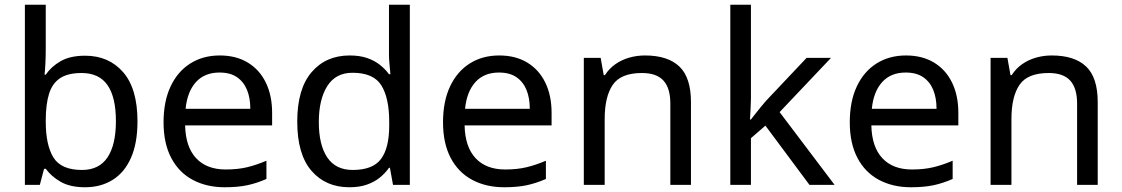

<svg xmlns="http://www.w3.org/2000/svg" viewBox="-20 -780 4732 810"><path d="M173 -575Q173 -541 171.5 -511.5Q170 -482 168 -465H173Q196 -499 236 -522Q276 -545 339 -545Q439 -545 499.5 -475.5Q560 -406 560 -268Q560 -176 532.5 -114Q505 -52 455 -21Q405 10 339 10Q276 10 236 -13Q196 -36 173 -68H166L148 0H85V-760H173ZM324 -472Q267 -472 234 -450.5Q201 -429 187 -384.5Q173 -340 173 -271V-267Q173 -168 205.5 -115.5Q238 -63 326 -63Q398 -63 433.5 -116Q469 -169 469 -269Q469 -370 433.5 -421Q398 -472 324 -472Z M907 -546Q976 -546 1025.5 -516Q1075 -486 1101.5 -431.5Q1128 -377 1128 -304V-251H761Q763 -160 807.5 -112.5Q852 -65 932 -65Q983 -65 1022.5 -74.5Q1062 -84 1104 -102V-25Q1063 -7 1023 1.5Q983 10 928 10Q852 10 793.5 -21Q735 -52 702.5 -113.5Q670 -175 670 -264Q670 -352 699.5 -415Q729 -478 782.5 -512Q836 -546 907 -546ZM906 -474Q843 -474 806.5 -433.5Q770 -393 763 -321H1036Q1036 -367 1022 -401Q1008 -435 979.5 -454.5Q951 -474 906 -474Z M1454 10Q1354 10 1294 -59.5Q1234 -129 1234 -267Q1234 -405 1294.5 -475.5Q1355 -546 1455 -546Q1497 -546 1528 -535.5Q1559 -525 1582 -507Q1605 -489 1621 -467H1627Q1626 -480 1623.5 -505.5Q1621 -531 1621 -546V-760H1709V0H1638L1625 -72H1621Q1605 -49 1582 -30.5Q1559 -12 1527.5 -1Q1496 10 1454 10ZM1468 -63Q1553 -63 1587.5 -109.5Q1622 -156 1622 -250V-266Q1622 -366 1589 -419.5Q1556 -473 1467 -473Q1396 -473 1360.5 -416.5Q1325 -360 1325 -265Q1325 -169 1360.5 -116Q1396 -63 1468 -63Z M2086 -546Q2155 -546 2204.5 -516Q2254 -486 2280.5 -431.5Q2307 -377 2307 -304V-251H1940Q1942 -160 1986.5 -112.5Q2031 -65 2111 -65Q2162 -65 2201.5 -74.5Q2241 -84 2283 -102V-25Q2242 -7 2202 1.5Q2162 10 2107 10Q2031 10 1972.5 -21Q1914 -52 1881.5 -113.5Q1849 -175 1849 -264Q1849 -352 1878.5 -415Q1908 -478 1961.5 -512Q2015 -546 2086 -546ZM2085 -474Q2022 -474 1985.5 -433.5Q1949 -393 1942 -321H2215Q2215 -367 2201 -401Q2187 -435 2158.5 -454.5Q2130 -474 2085 -474Z M2701 -546Q2797 -546 2846 -499.5Q2895 -453 2895 -349V0H2808V-343Q2808 -408 2779 -440Q2750 -472 2688 -472Q2599 -472 2565 -422Q2531 -372 2531 -278V0H2443V-536H2514L2527 -463H2532Q2550 -491 2576.5 -509.5Q2603 -528 2635 -537Q2667 -546 2701 -546Z M3148 -363Q3148 -347 3146.5 -321Q3145 -295 3144 -276H3148Q3154 -284 3166 -299Q3178 -314 3190.5 -329.5Q3203 -345 3212 -355L3383 -536H3486L3269 -307L3501 0H3395L3209 -250L3148 -197V0H3061V-760H3148Z M3802 -546Q3871 -546 3920.5 -516Q3970 -486 3996.5 -431.5Q4023 -377 4023 -304V-251H3656Q3658 -160 3702.5 -112.5Q3747 -65 3827 -65Q3878 -65 3917.5 -74.5Q3957 -84 3999 -102V-25Q3958 -7 3918 1.5Q3878 10 3823 10Q3747 10 3688.5 -21Q3630 -52 3597.5 -113.5Q3565 -175 3565 -264Q3565 -352 3594.5 -415Q3624 -478 3677.5 -512Q3731 -546 3802 -546ZM3801 -474Q3738 -474 3701.5 -433.5Q3665 -393 3658 -321H3931Q3931 -367 3917 -401Q3903 -435 3874.5 -454.5Q3846 -474 3801 -474Z M4417 -546Q4513 -546 4562 -499.5Q4611 -453 4611 -349V0H4524V-343Q4524 -408 4495 -440Q4466 -472 4404 -472Q4315 -472 4281 -422Q4247 -372 4247 -278V0H4159V-536H4230L4243 -463H4248Q4266 -491 4292.5 -509.5Q4319 -528 4351 -537Q4383 -546 4417 -546Z"/></svg>

Font: Noto Sans Gujarati
Style: Regular
Weight: 400
Designer: Jelle Bosma - Monotype Design Team, Universal Thirst
Foundry: Monotype Imaging Inc.
Version: Version 2.102